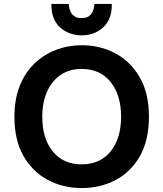

<svg xmlns="http://www.w3.org/2000/svg" viewBox="-20 -938 827 972"><path d="M393 14Q300 14 222.5 -27Q145 -68 99 -148Q53 -228 53 -347Q53 -436 80 -503.5Q107 -571 154.5 -616.5Q202 -662 263.5 -685.5Q325 -709 393 -709Q487 -709 564 -668Q641 -627 687.5 -546.5Q734 -466 734 -347Q734 -228 688.5 -148Q643 -68 566 -27Q489 14 393 14ZM393 -106Q487 -106 540 -171.5Q593 -237 593 -347Q593 -457 540 -523Q487 -589 393 -589Q331 -589 286.5 -558.5Q242 -528 218 -473.5Q194 -419 194 -347Q194 -237 247 -171.5Q300 -106 393 -106ZM393 -759Q329 -759 284 -799.5Q239 -840 240 -918H328Q333 -846 393 -846Q453 -846 458 -918H546Q547 -840 502.5 -799.5Q458 -759 393 -759Z"/></svg>

Font: Ubuntu Sans
Style: Bold
Weight: 700
Designer: Dalton Maag Ltd
Foundry: Dalton Maag Ltd
Version: Version 1.006; ttfautohint (v1.8.4.7-5d5b)